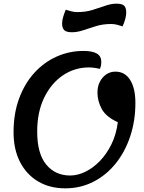

<svg xmlns="http://www.w3.org/2000/svg" viewBox="-20 -1003 784 1048"><path d="M336 25Q251 25 187.5 -13Q124 -51 89 -119.5Q54 -188 54 -281Q54 -384 84.5 -466Q115 -548 168 -606Q221 -664 290 -694.5Q359 -725 435 -725Q485 -725 509 -710.5Q533 -696 533 -665Q533 -655 531.5 -646.5Q530 -638 525 -627Q514 -630 496.5 -632.5Q479 -635 466 -635Q387 -635 323 -591.5Q259 -548 221 -469.5Q183 -391 183 -285Q183 -164 232.5 -104.5Q282 -45 363 -45Q404 -45 446 -65.5Q488 -86 525 -124Q562 -162 588.5 -216Q615 -270 623 -336Q559 -365 535.5 -408Q512 -451 512 -498Q512 -531 525 -556.5Q538 -582 560 -597Q582 -612 610 -612Q662 -612 690.5 -566.5Q719 -521 719 -441Q719 -343 690.5 -258Q662 -173 610.5 -109.5Q559 -46 489 -10.5Q419 25 336 25ZM373 -827Q342 -827 330.5 -838.5Q319 -850 319 -875Q319 -892 325 -911.5Q331 -931 339 -950Q354 -945 370 -941Q386 -937 402 -937Q447 -937 484.5 -948.5Q522 -960 554.5 -971.5Q587 -983 615 -983Q647 -983 658 -971.5Q669 -960 669 -935Q669 -919 663.5 -898.5Q658 -878 649 -859Q635 -864 619 -868Q603 -872 586 -872Q542 -872 504.5 -860.5Q467 -849 434.5 -838Q402 -827 373 -827Z"/></svg>

Font: Lemonada
Style: Regular
Weight: 400
Designer: Mohamed Gaber (Arabic), Eduardo Tunni (Latin)
Foundry: Kief Type Foundry
Version: Version 4.005